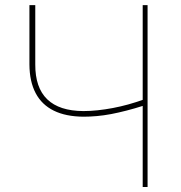

<svg xmlns="http://www.w3.org/2000/svg" viewBox="-20 -748 724 768"><path d="M97.7 -727.5H121.1V-490.2Q120.6 -397.5 168.9 -350.8Q217.3 -304.2 313.5 -303.7Q341.3 -303.7 370.8 -306.9Q400.4 -310.1 431.4 -315.9Q462.4 -321.8 493.2 -330.3Q523.9 -338.9 553.7 -349.6V-325.2Q518.6 -314 486.3 -305.7Q454.1 -297.4 424.6 -291.7Q395 -286.1 367.4 -283.7Q339.8 -281.2 314.5 -281.2Q243.2 -281.7 195.1 -305.4Q147 -329.1 122.6 -375.5Q98.1 -421.9 97.7 -490.2ZM550.8 -727.5H570.3V0H550.8Z"/></svg>

Font: Inter Tight Thin
Style: Regular
Weight: 250
Designer: Rasmus Andersson
Foundry: rsms
Version: Version 3.004